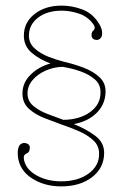

<svg xmlns="http://www.w3.org/2000/svg" viewBox="-20 -725 440 684"><path d="M198 -61Q138 -61 94 -89.5Q50 -118 44 -166Q42 -186 45 -196.5Q48 -207 53 -211Q63 -219 76.5 -213.5Q90 -208 85 -190Q83 -182 77 -179.5Q71 -177 67 -172.5Q63 -168 66 -153Q74 -120 111.5 -99.5Q149 -79 198 -79Q258 -79 296 -107Q334 -135 333 -178Q333 -206 312.5 -225Q292 -244 262.5 -257Q233 -270 203 -280Q174 -291 140.5 -303.5Q107 -316 83.5 -337Q60 -358 60 -392Q60 -430 88.5 -458.5Q117 -487 160 -499Q123 -512 94 -536Q65 -560 65 -598Q65 -645 103 -675Q141 -705 200 -705Q236 -705 271.5 -692Q307 -679 328 -648Q342 -628 343.5 -613Q345 -598 340 -591Q332 -580 318.5 -583.5Q305 -587 306 -603Q307 -611 311 -614.5Q315 -618 317 -623Q319 -628 313 -638Q293 -666 261.5 -676.5Q230 -687 200 -687Q148 -687 115.5 -662Q83 -637 83 -598Q83 -571 103.5 -552.5Q124 -534 153.5 -522.5Q183 -511 208 -505Q243 -497 277.5 -484Q312 -471 334.5 -450Q357 -429 356 -397Q355 -353 324 -322.5Q293 -292 243 -283Q286 -266 319 -241.5Q352 -217 351 -178Q350 -126 307.5 -93.5Q265 -61 198 -61ZM206 -298Q265 -299 302 -326.5Q339 -354 338 -397Q338 -425 317.5 -442.5Q297 -460 267.5 -470.5Q238 -481 208 -486L203 -487Q170 -486 141.5 -473Q113 -460 95.5 -439Q78 -418 78 -392Q78 -365 99 -347.5Q120 -330 149.5 -319Q179 -308 203 -299Z"/></svg>

Font: Grandiflora One
Style: Regular
Weight: 400
Designer: Haesung Cho
Foundry: JAMO
Version: Version 1.000; ttfautohint (v1.8.4.7-5d5b);gftools[0.9.28]